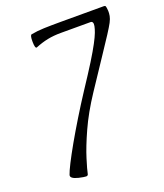

<svg xmlns="http://www.w3.org/2000/svg" viewBox="-136 -819 785 918"><g transform="rotate(-20 256.5 -360.0)"><path d="M106.9 2Q64.9 -8.3 71.3 -26.4Q76.2 -42 94.2 -77.6Q112.3 -113.3 140.1 -162.4Q168 -211.4 202.4 -267.8Q236.8 -324.2 273.9 -380.9Q320.8 -451.7 349.9 -498.5Q378.9 -545.4 394.5 -575Q410.2 -604.5 417 -622.6Q423.8 -640.6 426.3 -653.8Q430.7 -678.2 414.6 -678.2H265.1Q227.1 -678.2 196 -671.9Q165 -665.5 132.8 -652.3Q123 -648.9 122.6 -684.1Q122.1 -718.3 130.9 -719.7Q161.1 -725.6 196.8 -726.8Q232.4 -728 283.7 -728H502Q507.8 -728 509.8 -723.4Q511.7 -718.8 513.2 -699.7Q513.7 -688.5 511.2 -674.3Q508.8 -661.1 499.8 -643.8Q490.7 -626.5 469.7 -594Q448.7 -561.5 410.9 -505.1Q373 -448.7 313 -357.9Q257.8 -274.4 224.4 -200.2Q190.9 -126 174.6 -73.2Q158.2 -20.5 154.3 0Q152.8 7.8 143.8 8.1Q134.8 8.3 106.9 2Z"/></g></svg>

Font: Dai Banna SIL
Style: Italic
Weight: 400
Italic angle: -11°
Designer: Victor Gaultney
Foundry: SIL International
Version: Version 4.000